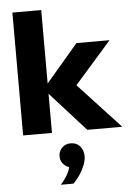

<svg xmlns="http://www.w3.org/2000/svg" viewBox="-65 -768 772 1121"><g transform="rotate(-5 321.0 -207.0)"><path d="M220 0H51V-720H220ZM632 0H427L188 -265H199L408 -510H602L377 -254V-275ZM319 306H245Q272 277 289 244Q306 211 304 188L326 211Q295 211 273.5 190.5Q252 170 252 141Q252 111 272 90.5Q292 70 323 70Q357 70 377.5 93Q398 116 398 153Q398 176 387 204Q376 232 358 259Q340 286 319 306Z"/></g></svg>

Font: Wix Madefor Display ExtraBold
Style: Regular
Weight: 800
Designer: Dalton Maag Ltd
Foundry: Dalton Maag Ltd
Version: Version 3.100